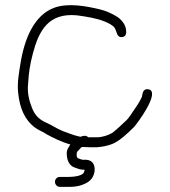

<svg xmlns="http://www.w3.org/2000/svg" viewBox="-20 -592 666 751"><path d="M311 72V74C310.3 76.7 309.3 79.7 308 83C301.5 96 268.2 100 249 100H214C203.4 100 195 108.4 195 119C195 129.6 203.4 139 214 139H249C266.7 139 284.6 137.1 299 132C326.7 122.1 344.8 109.2 350 78C352.9 46.2 336.9 30.2 306 33C297.8 33 292.3 28.8 285 27C283 27 280.5 20.5 280 19V8C280 1.6 286.9 -3.9 291 -8C293.7 -11.3 297.6 -17 302 -17H307C315.7 -16.3 324.2 -16 332.5 -16H359C378.2 -17.3 399.1 -21.6 414 -27C444.3 -36.3 482.7 -73.7 504 -95C513.4 -104.4 612.9 -236.3 559 -243C542.9 -245 537.7 -231.9 536 -218C536 -215.3 534.7 -211.7 532 -207C523.5 -190 514.9 -176.9 504 -161.5C496.7 -151.2 485.4 -132.4 476 -123C468 -115 429 -78.7 419 -72C403 -63.1 381.7 -55 358 -55H325C316 -64 308 -60.7 297 -58V-57C294.3 -57.7 292 -58 290 -58C266.9 -63.1 244.7 -72.5 224 -80C199.4 -90.3 182.8 -102.8 159 -113C131.8 -125.4 114.5 -143.5 104 -173C94.3 -198.2 85.8 -229.3 90 -265C92.7 -310.6 97.4 -340.2 108.5 -382.5C131.8 -470.9 168.7 -542.7 281 -532C319.4 -526.8 358.5 -520.7 389 -508C402.7 -502.3 421.4 -494.2 429 -482C437.5 -468.4 436 -444.2 458 -447C472.8 -448.8 475.1 -461.4 473 -476C471 -497.5 451.7 -519.2 434 -529C411.6 -541.6 395.9 -549.4 368 -556C316.6 -568.2 246.7 -581.3 193 -562C112.4 -533 75 -438 60 -343C54.2 -306.6 46.8 -268.7 51 -229C57.1 -167.5 78.2 -121.2 117 -93C129.3 -82.9 149.2 -76.6 162 -67C189.7 -51.9 221.3 -36.2 255 -27L249 -17C243.7 -9 241 -1 241 7C241 36 251.9 57.7 274 64C284.1 67.4 293.7 72 308 72Z"/></svg>

Font: Just Breathe
Style: Regular
Weight: 400
Foundry: Cannot Into Space Fonts
Version: Version 0.72